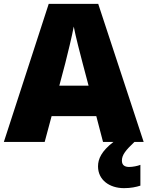

<svg xmlns="http://www.w3.org/2000/svg" viewBox="-20 -737 766 997"><path d="M515 0H569C507 48 489 88 489 127C489 197 548 240 624 240C660 240 687 234 709 227V119C695 125 668 130 651 130C628 130 613 121 613 97C613 67 633 43 678 0H726L490 -717H233L0 0H212L248 -134H480ZM409 -409 440 -292H288L319 -409C331 -456 354 -550 363 -599C372 -550 399 -447 409 -409Z"/></svg>

Font: Noto Sans Canadian Aboriginal Black
Style: Regular
Weight: 900
Designer: Monotype Design Team, Typotheque's Kevin King
Foundry: Monotype Imaging Inc.
Version: Version 2.004